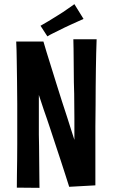

<svg xmlns="http://www.w3.org/2000/svg" viewBox="-20 -904 542 924"><path d="M58 -704H189Q194 -685 204 -653.5Q214 -622 226 -583Q238 -544 251.5 -501Q265 -458 278 -417Q291 -378 302.5 -342Q314 -306 323 -277.5Q332 -249 338 -231Q338 -253 338 -279Q338 -305 338 -333.5Q338 -362 337.5 -392Q337 -422 337 -453Q336 -480 335.5 -508Q335 -536 335 -563.5Q335 -591 334.5 -617.5Q334 -644 334 -668.5Q334 -693 333 -715H445Q444 -686 443 -650Q442 -614 441.5 -573.5Q441 -533 440.5 -488.5Q440 -444 440 -397Q439 -346 439 -294.5Q439 -243 439 -193Q439 -143 439 -97Q439 -51 439 -12L313 -5Q305 -30 294.5 -63Q284 -96 271.5 -134Q259 -172 246 -211Q233 -250 221 -287Q213 -312 205 -334.5Q197 -357 190 -377.5Q183 -398 177.5 -415.5Q172 -433 167 -447Q167 -426 167 -402.5Q167 -379 167 -355Q167 -331 167 -306.5Q167 -282 167 -256Q168 -229 168 -201.5Q168 -174 168.5 -147.5Q169 -121 169 -95.5Q169 -70 169.5 -46Q170 -22 170 0L61 -1Q61 -30 61.5 -63.5Q62 -97 62.5 -134Q63 -171 63 -211Q63 -251 63 -291Q63 -348 63 -404.5Q63 -461 62 -515Q61 -569 60.5 -617Q60 -665 58 -704ZM208 -729 175 -780Q194 -791 214.5 -803Q235 -815 255 -828Q270 -837 283.5 -846Q297 -855 311 -865Q325 -875 338 -884L382 -813Q367 -806 351 -799Q335 -792 320 -785Q305 -778 290 -771Q276 -764 262 -757Q248 -750 234.5 -743.5Q221 -737 208 -729Z"/></svg>

Font: Truculenta
Style: Bold
Weight: 700
Designer: Ivan Castro, Eva Sanz & Omnibus-Type Team
Foundry: Omnibus-Type
Version: Version 1.002